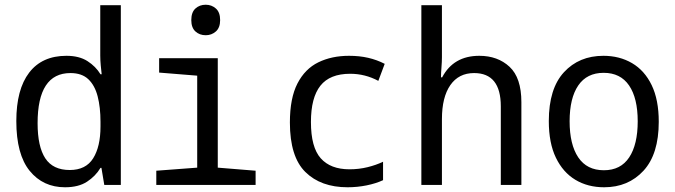

<svg xmlns="http://www.w3.org/2000/svg" viewBox="-20 -782 2855 812"><path d="M255 10Q162 10 105.5 -59.5Q49 -129 49 -270Q49 -404 103.5 -475Q158 -546 261 -546Q315 -546 350 -523.5Q385 -501 405 -468H410Q408 -484 406 -506Q404 -528 404 -547V-760H491V0H421L409 -72H405Q384 -37 348 -13.5Q312 10 255 10ZM275 -63Q343 -63 374 -112.5Q405 -162 405 -247V-267Q405 -328 393 -374.5Q381 -421 353.5 -447Q326 -473 278 -473Q139 -473 139 -261Q139 -162 171.5 -112.5Q204 -63 275 -63Z M850 -633Q824 -633 806.5 -649Q789 -665 789 -697Q789 -730 806.5 -746Q824 -762 850 -762Q875 -762 893 -746Q911 -730 911 -697Q911 -665 893 -649Q875 -633 850 -633ZM641 0V-60L814 -73V-462L653 -475V-536H901V-73L1061 -60V0Z M1450 10Q1337 10 1271.5 -54.5Q1206 -119 1206 -264Q1206 -367 1238 -429Q1270 -491 1326.5 -518.5Q1383 -546 1456 -546Q1500 -546 1537 -537.5Q1574 -529 1607 -512L1580 -440Q1524 -470 1461 -470Q1375 -470 1335 -419.5Q1295 -369 1295 -266Q1295 -159 1336.5 -112.5Q1378 -66 1458 -66Q1498 -66 1534.5 -75Q1571 -84 1600 -98V-20Q1570 -6 1530.5 2Q1491 10 1450 10Z M1762 0V-760H1849V-540Q1849 -521 1847 -496.5Q1845 -472 1845 -455H1850Q1898 -546 2007 -546Q2085 -546 2135 -499.5Q2185 -453 2185 -350V0H2098V-332Q2098 -473 1985 -473Q1920 -473 1884.5 -422Q1849 -371 1849 -278V0Z M2535 10Q2466 10 2413.5 -21.5Q2361 -53 2331 -115Q2301 -177 2301 -270Q2301 -407 2365 -476.5Q2429 -546 2532 -546Q2600 -546 2653 -515Q2706 -484 2736 -422Q2766 -360 2766 -267Q2766 -130 2701.5 -60Q2637 10 2535 10ZM2534 -62Q2605 -62 2641 -116.5Q2677 -171 2677 -269Q2677 -367 2640.5 -420.5Q2604 -474 2533 -474Q2462 -474 2425.5 -420.5Q2389 -367 2389 -269Q2389 -171 2425.5 -116.5Q2462 -62 2534 -62Z"/></svg>

Font: Noto Sans Mono SemiCondensed
Style: Regular
Weight: 400
Width: 4
Designer: Monotype Design Team
Foundry: Monotype Imaging Inc.
Version: Version 2.014